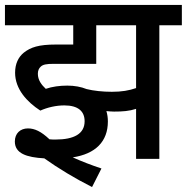

<svg xmlns="http://www.w3.org/2000/svg" viewBox="-20 -642 755 776"><path d="M240 -216C296 -216 322 -192 322 -152C322 -101 279 -78 204 -78C197 -78 189 -78 180 -79C146 -111 120 -123 93 -123C62 -123 40 -103 40 -70C40 -22 87 -6 159 -2C215 38 281 78 352 114L390 39C351 26 309 10 274 -6C366 -20 416 -70 416 -151C416 -166 414 -180 410 -193C421 -192 431 -191 441 -191C476 -191 502 -193 530 -202V0H624V-540H715V-622H0V-540H276V-462H206C136 -462 104 -451 76 -429C54 -411 41 -384 41 -348C41 -282 89 -230 143 -195C172 -208 207 -216 240 -216ZM432 -271C395 -271 358 -275 330 -282C308 -291 281 -296 252 -296C222 -296 191 -292 165 -283C148 -299 133 -318 133 -344C133 -356 137 -366 145 -373C154 -381 166 -384 198 -384H369V-540H530V-286C501 -276 472 -271 432 -271Z"/></svg>

Font: Noto Sans SemiCondensed Medium
Style: Regular
Weight: 500
Width: 4
Designer: Monotype Design Team
Foundry: Monotype Imaging Inc.
Version: Version 2.013